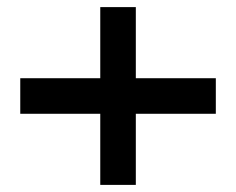

<svg xmlns="http://www.w3.org/2000/svg" viewBox="-20 -620 664 540"><path d="M587 -300H362V-100H262V-300H37V-400H262V-600H362V-400H587Z"/></svg>

Font: Bruno Ace
Style: Regular
Weight: 400
Version: Version 1.100; ttfautohint (v1.8.4.7-5d5b);gftools[0.9.27]